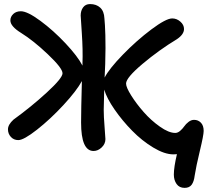

<svg xmlns="http://www.w3.org/2000/svg" viewBox="-20 -725 1017 940"><path d="M69.8 -39.1Q47.4 -39.1 33.2 -54.7Q19 -70.3 19 -91.8Q19 -114.7 45.9 -139.2Q132.3 -201.7 209.2 -272.2Q286.1 -342.8 286.1 -366.2Q286.1 -391.1 214.8 -458.7Q143.6 -526.4 83 -564Q30.8 -596.2 30.8 -625Q30.8 -643.1 44.9 -656.5Q59.1 -669.9 82 -669.9Q114.3 -669.9 178 -622.8Q241.7 -575.7 301 -512.5Q360.4 -449.2 383.8 -403.8V-415Q386.2 -480 380.6 -562.3Q375 -644.5 375 -648.9Q375 -672.9 387 -689Q398.9 -705.1 420.9 -705.1Q451.7 -705.1 470.7 -687.5Q489.7 -669.9 491.2 -634.8Q494.1 -608.4 495.8 -552.5Q497.6 -496.6 495.1 -411.1Q493.7 -377 492.2 -345.2Q514.2 -388.2 581.8 -457.8Q649.4 -527.3 721.2 -581.1Q793 -634.8 823.2 -634.8Q845.2 -634.8 863 -619.1Q880.9 -603.5 880.9 -583Q880.9 -556.6 846.2 -533.2Q758.3 -480 677.7 -412.1Q597.2 -344.2 597.2 -315.9Q597.2 -297.4 622.6 -257.1Q647.9 -216.8 683.6 -176.3Q719.2 -135.7 762.7 -105Q806.2 -74.2 837.9 -74.2Q850.1 -74.2 861.8 -84.2Q873.5 -94.2 881.8 -106.2Q890.1 -118.2 903.1 -128.2Q916 -138.2 930.2 -138.2Q950.2 -138.2 963.6 -124.3Q977.1 -110.4 977.1 -84Q977.1 -63.5 958.5 13.4Q939.9 90.3 933.1 134.8Q929.7 163.6 918.5 179.2Q907.2 194.8 883.8 194.8Q857.9 194.8 844.5 175.8Q831.1 156.7 831.1 129.9Q831.1 93.8 846.2 29.8Q841.3 30.8 829.1 30.8Q785.6 30.8 730.2 -2.7Q674.8 -36.1 627 -85Q579.1 -133.8 541 -188.7Q502.9 -243.7 490.2 -286.1Q487.8 -195.8 487.8 -187Q487.8 -155.3 491.9 -104.5Q496.1 -53.7 496.1 -43.9Q496.1 -20.5 477.8 -3.2Q459.5 14.2 438 14.2Q377 14.2 377 -125Q377 -186.5 380.9 -328.1Q354.5 -279.8 290.3 -210.4Q226.1 -141.1 161.1 -90.1Q96.2 -39.1 69.8 -39.1Z"/></svg>

Font: Shantell Sans Irregular
Style: Regular
Weight: 500
Designer: Stephen Nixon, Anya Danilova, Shantell Martin
Foundry: Arrow Type
Version: Version 1.006;[9816181b4]